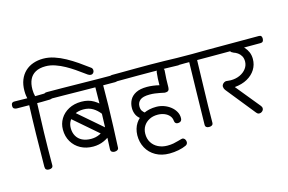

<svg xmlns="http://www.w3.org/2000/svg" viewBox="-190 -1469 2990 1996"><g transform="rotate(-15 1305.0 -470.5)"><path d="M172 -705Q156 -705 146 -715.5Q136 -726 133 -741Q127 -767 123.5 -791Q120 -815 120 -843Q120 -910 140.5 -961Q161 -1012 198 -1047Q235 -1082 285 -1099.5Q335 -1117 393 -1117Q452 -1117 511.5 -1097.5Q571 -1078 629 -1046Q687 -1014 741.5 -976.5Q796 -939 845 -902Q861 -892 864.5 -882.5Q868 -873 868 -865Q868 -848 857.5 -837Q847 -826 833 -826Q817 -826 800.5 -837Q784 -848 760 -866Q732 -887 690.5 -915.5Q649 -944 600.5 -971Q552 -998 500 -1016Q448 -1034 397 -1034Q331 -1034 288 -1010Q245 -986 224.5 -942Q204 -898 204 -836Q204 -814 206.5 -796Q209 -778 214 -758Q214 -757 214 -755Q214 -753 214 -751Q214 -732 202 -718.5Q190 -705 172 -705ZM156 12Q137 12 126.5 3Q116 -6 116 -28Q117 -204 120.5 -375.5Q124 -547 131 -722Q132 -739 143 -748Q154 -757 173 -757Q216 -757 216 -719Q209 -544 204.5 -372Q200 -200 200 -24Q200 -5 188.5 3.5Q177 12 156 12ZM-5 -688Q-23 -689 -34 -697.5Q-45 -706 -44 -728Q-43 -751 -31.5 -758.5Q-20 -766 -3 -764Q176 -758 355 -764Q372 -766 382.5 -757.5Q393 -749 392 -726Q391 -704 380.5 -696.5Q370 -689 353 -688Q264 -685 174 -686.5Q84 -688 -5 -688Z M663 -99Q587 -99 528 -131Q469 -163 435.5 -220Q402 -277 402 -350Q402 -414 434 -466.5Q466 -519 524.5 -550.5Q583 -582 661 -582Q737 -582 793 -548.5Q849 -515 891 -462Q901 -450 901 -435Q901 -419 890 -403Q879 -387 864 -387Q856 -387 849.5 -392.5Q843 -398 838 -404Q805 -447 762.5 -473Q720 -499 661 -499Q608 -499 568 -478.5Q528 -458 506.5 -423.5Q485 -389 485 -345Q485 -296 506 -259Q527 -222 567 -202Q607 -182 663 -182Q712 -182 753.5 -201.5Q795 -221 829 -252Q837 -259 851 -259Q865 -259 876 -245Q887 -231 887 -215Q887 -205 883 -197Q879 -189 872 -184Q832 -147 779 -123Q726 -99 663 -99ZM806 -187Q802 -187 797.5 -189Q793 -191 790 -195L495 -450Q491 -455 488.5 -461.5Q486 -468 488 -475Q489 -483 496.5 -493Q504 -503 514.5 -510Q525 -517 532 -515Q537 -515 541.5 -512.5Q546 -510 548 -506L843 -251Q848 -247 849.5 -240.5Q851 -234 850 -226Q849 -219 841 -209Q833 -199 823.5 -192Q814 -185 806 -187ZM863 10Q844 10 832.5 0.5Q821 -9 822 -29Q827 -138 831.5 -250.5Q836 -363 839 -476Q842 -589 842 -697Q842 -715 854.5 -728.5Q867 -742 884 -742Q902 -742 914 -728.5Q926 -715 926 -696Q926 -587 923.5 -473.5Q921 -360 916.5 -246.5Q912 -133 907 -24Q907 -8 895 1Q883 10 863 10ZM1055 -687Q979 -687 886.5 -688Q794 -689 696.5 -690Q599 -691 508 -692.5Q417 -694 343 -694Q324 -694 314 -703Q304 -712 304 -734Q304 -757 315 -764.5Q326 -772 344 -771Q418 -771 509.5 -770Q601 -769 698 -767.5Q795 -766 887.5 -765Q980 -764 1055 -764Q1073 -765 1083.5 -757.5Q1094 -750 1094 -727Q1094 -705 1083.5 -696Q1073 -687 1055 -687Z M1410 176Q1326 176 1263 140.5Q1200 105 1166.5 43.5Q1133 -18 1134 -94Q1136 -166 1170 -219Q1204 -272 1263.5 -300.5Q1323 -329 1400 -329Q1442 -329 1481.5 -315Q1521 -301 1552.5 -276Q1584 -251 1602 -218.5Q1620 -186 1619 -149Q1619 -135 1613.5 -125.5Q1608 -116 1598 -111.5Q1588 -107 1573 -107Q1560 -107 1551 -115Q1542 -123 1540 -139Q1538 -172 1517.5 -196Q1497 -220 1464 -233Q1431 -246 1392 -246Q1341 -246 1302 -225.5Q1263 -205 1241 -170Q1219 -135 1218 -89Q1217 -34 1242 6.5Q1267 47 1311 69Q1355 91 1410 91Q1447 91 1475.5 85.5Q1504 80 1527 73Q1550 66 1567 62Q1581 58 1591.5 64.5Q1602 71 1607.5 82.5Q1613 94 1613 107Q1613 118 1607 127Q1601 136 1590 141Q1556 157 1508 166.5Q1460 176 1410 176ZM1242 -241Q1224 -241 1213 -256Q1179 -282 1166 -314Q1153 -346 1153 -380Q1153 -428 1174 -467.5Q1195 -507 1240.5 -530.5Q1286 -554 1361 -554Q1390 -554 1425 -549.5Q1460 -545 1491 -537Q1491 -572 1493 -608.5Q1495 -645 1499 -677Q1501 -691 1512.5 -698.5Q1524 -706 1540 -706Q1560 -706 1572 -696Q1584 -686 1583 -671Q1579 -627 1577 -582Q1575 -537 1575 -493Q1575 -471 1565 -459Q1555 -447 1524 -448Q1500 -453 1475 -458Q1450 -463 1423.5 -466.5Q1397 -470 1367 -470Q1294 -470 1263.5 -444.5Q1233 -419 1233 -378Q1233 -346 1245.5 -328.5Q1258 -311 1274 -299.5Q1290 -288 1300 -273Q1298 -264 1287.5 -256.5Q1277 -249 1264.5 -245Q1252 -241 1242 -241ZM1733 -686Q1674 -688 1602.5 -689.5Q1531 -691 1454 -691.5Q1377 -692 1301.5 -692Q1226 -692 1159 -691.5Q1092 -691 1040 -691Q1024 -691 1015.5 -701.5Q1007 -712 1007 -729Q1007 -746 1015.5 -757Q1024 -768 1040 -768Q1091 -768 1158.5 -768.5Q1226 -769 1301.5 -769.5Q1377 -770 1454 -769.5Q1531 -769 1603 -767.5Q1675 -766 1734 -764Q1766 -762 1766 -725Q1766 -704 1756.5 -695Q1747 -686 1733 -686Z M1878 16Q1859 16 1848 7Q1837 -2 1838 -23Q1841 -199 1845 -373Q1849 -547 1853 -722Q1854 -739 1865 -748Q1876 -757 1895 -757Q1917 -757 1927.5 -747.5Q1938 -738 1938 -719Q1934 -544 1928.5 -369.5Q1923 -195 1922 -20Q1922 -1 1910.5 7.5Q1899 16 1878 16ZM1717 -688Q1699 -688 1688 -697Q1677 -706 1678 -728Q1679 -751 1690.5 -758Q1702 -765 1719 -764Q1898 -761 2077 -764Q2094 -765 2104.5 -757Q2115 -749 2114 -726Q2113 -704 2102.5 -696.5Q2092 -689 2075 -688Q1986 -687 1896 -688.5Q1806 -690 1717 -688Z M2420 15Q2408 15 2401.5 10.5Q2395 6 2389 -1L2141 -310Q2131 -323 2127.5 -334Q2124 -345 2124 -352Q2124 -365 2131.5 -375.5Q2139 -386 2150 -392.5Q2161 -399 2173 -399Q2184 -399 2194.5 -397Q2205 -395 2221 -395Q2276 -395 2319.5 -415Q2363 -435 2389 -469.5Q2415 -504 2415 -547Q2415 -581 2401 -605Q2387 -629 2366 -643.5Q2345 -658 2323 -665Q2310 -671 2301 -677Q2292 -683 2292 -696Q2292 -729 2306 -741Q2320 -753 2345 -746Q2372 -739 2399 -722.5Q2426 -706 2449 -681Q2472 -656 2486 -623.5Q2500 -591 2500 -550Q2500 -488 2468.5 -437.5Q2437 -387 2379.5 -355Q2322 -323 2243 -316L2455 -56Q2460 -49 2463 -42.5Q2466 -36 2466 -27Q2466 -16 2459.5 -6.5Q2453 3 2442.5 9Q2432 15 2420 15ZM2061 -688Q2042 -688 2033.5 -698.5Q2025 -709 2026 -728Q2027 -748 2035.5 -756Q2044 -764 2063 -764H2621Q2639 -764 2646.5 -755Q2654 -746 2654 -726Q2653 -707 2645 -697.5Q2637 -688 2619 -688Z"/></g></svg>

Font: Playpen Sans Deva
Style: Regular
Weight: 400
Designer: Pooja Saxena, Gunjan Panchal, Laura Meseguer, Veronika Burian, José Scaglione
Foundry: TypeTogether
Version: Version 2.000